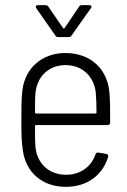

<svg xmlns="http://www.w3.org/2000/svg" viewBox="-20 -718 493 746"><path d="M258 -580 333 -686C338 -692 335 -698 327 -698H299C294 -698 290 -697 287 -692L231 -609C230 -607 226 -607 225 -609L168 -692C165 -697 161 -698 156 -698H127C122 -698 119 -695 119 -692C119 -690 119 -688 121 -686L195 -580C198 -575 202 -574 207 -574H246C251 -574 255 -575 258 -580ZM237 -39C170 -39 125 -82 118 -145C116 -167 116 -196 116 -228C116 -231 118 -232 120 -232H398C404 -232 408 -236 408 -242C408 -290 408 -327 405 -360C397 -449 333 -512 234 -512C142 -512 77 -452 67 -367C63 -334 63 -297 63 -252C63 -207 63 -168 69 -132C81 -49 143 8 236 8C319 8 379 -38 400 -108C402 -114 399 -119 393 -120L363 -125C357 -126 353 -124 351 -118C335 -71 293 -39 237 -39ZM235 -465C300 -465 345 -421 352 -359C354 -337 355 -309 355 -281C355 -278 353 -277 351 -277H120C118 -277 116 -278 116 -281C116 -310 116 -337 118 -359C125 -421 169 -465 235 -465Z"/></svg>

Font: Barlow Semi Condensed Light
Style: Regular
Weight: 300
Width: 4
Designer: Jeremy Tribby
Foundry: Tribby Type
Version: Version 1.422;hotconv 1.0.109;makeotfexe 2.5.65596